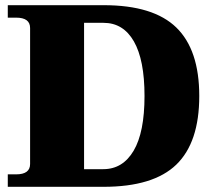

<svg xmlns="http://www.w3.org/2000/svg" viewBox="-20 -720 829 740"><path d="M10 -48H42Q96 -48 96 -88V-612Q96 -652 42 -652H10V-700H380Q571 -700 659.5 -614Q748 -528 748 -350Q748 -171 659.5 -85.5Q571 0 379 0H10ZM378 -68Q453 -68 495 -139Q537 -210 537 -350Q537 -489 496 -560.5Q455 -632 379 -632H304V-68Z"/></svg>

Font: Taviraj Black
Style: Regular
Weight: 900
Designer: Katatrad Team
Foundry: CadsonDemak
Version: Version 1.001